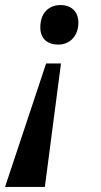

<svg xmlns="http://www.w3.org/2000/svg" viewBox="-45 -562 401 762"><path d="M195 -542C157 -542 115 -519 115 -453C115 -407 145 -385 186 -385C234 -385 266 -421 266 -472C266 -517 237 -542 195 -542ZM197 -310H138L-25 180H133Z"/></svg>

Font: Noto Serif Tamil Condensed
Style: Bold Italic
Weight: 700
Width: 3
Italic angle: -12°
Designer: Indian Type Foundry, Tom Grace, and the Monotype Design Team
Foundry: Monotype Imaging Inc.
Version: Version 2.003